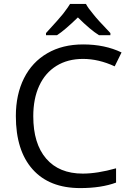

<svg xmlns="http://www.w3.org/2000/svg" viewBox="-20 -951 671 981"><path d="M271 -771Q310 -796 378 -862Q441 -799 486 -771H544V-782Q476 -853 457 -878Q430 -910 419 -931H338Q331 -918 302 -880Q284 -857 215 -782V-771ZM566 -612 601 -683Q516 -724 405 -724Q299 -724 222 -679Q144 -634 102.5 -551Q61 -468 61 -358Q61 -182 146.5 -86Q232 10 390 10Q497 10 573 -18V-91Q477 -64 403 -64Q282 -64 216 -140.5Q150 -217 150 -357Q150 -447 180.5 -513Q211 -579 268.5 -614.5Q326 -650 404 -650Q484 -650 566 -612Z"/></svg>

Font: OpenSansMMV
Style: Regular
Weight: 400
Designer: Steve Matteson
Foundry: Ascender Corporation
Version: Version 4.000